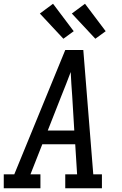

<svg xmlns="http://www.w3.org/2000/svg" viewBox="-30 -1001 650 1021"><path d="M-10 0V-74H46L317 -735H413L466 -74H512V0H317V-74H380L370 -234H195L132 -74H185V0ZM224 -307H365L354 -490Q351 -522 349.5 -554Q348 -586 346 -618Q334 -586 321.5 -554Q309 -522 296 -490ZM477 -795 352 -929 422 -981 532 -835ZM307 -795 182 -929 252 -981 362 -835Z"/></svg>

Font: Iosevka Etoile Oblique
Style: Regular
Weight: 400
Italic angle: -9°
Designer: Belleve Invis
Foundry: Belleve Invis
Version: Version 15.5.2; ttfautohint (v1.8.4)